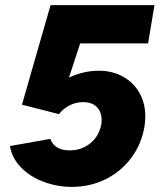

<svg xmlns="http://www.w3.org/2000/svg" viewBox="-20 -720 625 752"><path d="M19 -148 177 -176Q194 -131 253 -131Q300 -131 334.5 -159.5Q369 -188 377 -235Q378 -240 378 -250Q378 -282 359 -301Q340 -320 306 -320Q276 -320 251 -306.5Q226 -293 211 -273L66 -310L178 -700H585L560 -550H294L250 -416Q307 -443 368 -443Q419 -443 460.5 -420.5Q502 -398 525.5 -357.5Q549 -317 549 -264Q549 -245 546 -225Q534 -155 494 -101.5Q454 -48 393.5 -18Q333 12 261 12Q205 12 152 -7.5Q99 -27 63 -63.5Q27 -100 19 -148Z"/></svg>

Font: Oak Sans ExtraBold
Style: Italic
Weight: 800
Italic angle: -9.49998°
Foundry: Erik Kennedy, Walven
Version: Version 1.000